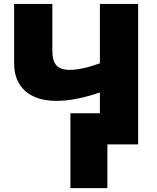

<svg xmlns="http://www.w3.org/2000/svg" viewBox="-20 -734 799 976"><path d="M525.9 222.2H337.9V-158.2H487.8V-264.2Q364.3 -221.2 267.1 -221.2Q165.5 -221.2 108.6 -271.2Q51.8 -321.3 51.8 -412.1V-713.9H246.1V-476.1Q246.1 -423.8 267.1 -401.4Q288.1 -378.9 334 -378.9Q396.5 -378.9 487.8 -412.1V-713.9H682.1V0H525.9Z"/></svg>

Font: Black Ops One [rus by aLiNcE]
Style: Regular
Weight: 400
Designer: James Grieshaber
Foundry: James Grieshaber
Version: Version 1.002;May 25, 2024;FontCreator 13.0.0.2680 64-bit